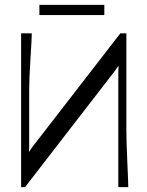

<svg xmlns="http://www.w3.org/2000/svg" viewBox="-20 -770 606 790"><path d="M409.2 -750V-708H142.1V-750ZM500 -632.8V-233.9Q500 -186.5 503.9 -103Q507.8 -19.5 507.8 0H466.8V-235.8V-472.2L467.8 -498H466.8L450.2 -475.1L83 0H66.9V-632.8H110.8Q110.8 -613.3 105.5 -530.8Q100.1 -448.2 100.1 -400.9V-164.1L99.1 -146H100.1L110.8 -162.1L475.1 -632.8Z"/></svg>

Font: Resagokr
Style: Regular
Weight: 500
Designer: gluk
Foundry: gluk
Version: Version 0.95